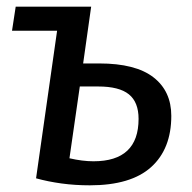

<svg xmlns="http://www.w3.org/2000/svg" viewBox="-20 -547 576 575"><path d="M249 8Q205 8 164.5 2.5Q124 -3 88 -13L151 -455H16L27 -527H253L229 -357H277Q386 -357 439.5 -315.5Q493 -274 493 -200Q493 -101 432.5 -46.5Q372 8 249 8ZM260 -64Q395 -64 395 -191Q395 -241 366 -264.5Q337 -288 274 -288H219L188 -73Q227 -64 260 -64Z"/></svg>

Font: Yekcdsyqcyvpieeyorgstswgcgt
Style: Regular
Weight: 400
Italic angle: -8°
Designer: Carrois Corporate & Edenspiekermann
Foundry: Carrois Corporate GbR & Edenspiekermann AG
Version: Version 2.001